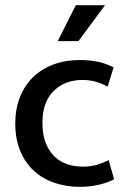

<svg xmlns="http://www.w3.org/2000/svg" viewBox="-20 -712 490 742"><path d="M299 -68Q331 -68 355.5 -75.5Q380 -83 400 -93L421 -19Q396 -6 362 2Q328 10 288 10Q236 10 190.5 -5.5Q145 -21 111.5 -51.5Q78 -82 58.5 -128Q39 -174 39 -235Q39 -291 57 -336.5Q75 -382 108 -414Q141 -446 187 -463Q233 -480 288 -480Q319 -480 350 -475Q381 -470 419 -452L396 -377Q350 -403 299 -403Q230 -403 187 -360Q144 -317 144 -238Q144 -190 157.5 -157.5Q171 -125 193 -105Q215 -85 242.5 -76.5Q270 -68 299 -68ZM283 -553H203L273 -692H386Z"/></svg>

Font: Ek Mukta Medium
Style: Regular
Weight: 500
Designer: Girish Dalvi and Yashodeep Gholap
Foundry: Ek Type
Version: Version 2.538;PS 1.002;hotconv 16.6.51;makeotf.lib2.5.65220;